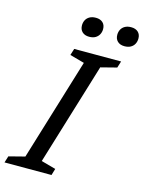

<svg xmlns="http://www.w3.org/2000/svg" viewBox="-149 -963 787 1040"><g transform="rotate(15 244.5 -442.5)"><path d="M256.5 -632 175 -654.5 186.5 -691.5H449.5L438 -654.5L348.5 -631.5L174 -59.5L255.5 -37L244.5 0H-19L-7.5 -37L82 -60ZM247 -776Q222.5 -776 208.2 -789.5Q194 -803 194 -826Q194 -842.5 201 -855.8Q208 -869 222 -877Q236 -885 257 -885Q281.5 -885 295.8 -871.8Q310 -858.5 310 -835.5Q310 -819 302.8 -805.5Q295.5 -792 281.8 -784Q268 -776 247 -776ZM445 -776Q420.5 -776 406.2 -789.5Q392 -803 392 -826Q392 -842.5 399 -855.8Q406 -869 420 -877Q434 -885 455 -885Q479.5 -885 493.8 -871.8Q508 -858.5 508 -835.5Q508 -819 501 -805.5Q494 -792 480 -784Q466 -776 445 -776Z"/></g></svg>

Font: Newsreader 11pt
Style: Italic
Weight: 400
Italic angle: -17°
Version: Version 1.003